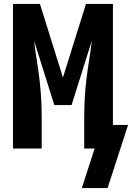

<svg xmlns="http://www.w3.org/2000/svg" viewBox="-20 -755 671 976"><path d="M527 201H396L461 0H408V-147Q408 -198 410.5 -248.5Q413 -299 419 -349Q425 -399 433 -449Q441 -499 447 -549L344 -221H256L153 -549Q159 -499 167 -449Q175 -399 181 -349Q187 -299 189.5 -248.5Q192 -198 192 -147V0H46V-735H183L300 -361L417 -735H554V-120H631Z"/></svg>

Font: Iosevka SS04 Heavy Extended
Style: Regular
Weight: 900
Width: 7
Monospace: yes
Designer: Belleve Invis
Foundry: Belleve Invis
Version: Version 19.0.0; ttfautohint (v1.8.4)